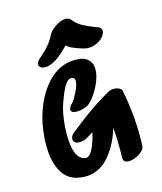

<svg xmlns="http://www.w3.org/2000/svg" viewBox="-147 -938 833 990"><g transform="rotate(-20 270.0 -443.0)"><path d="M483 -384Q490 -321 490 -248Q490 -167 480 -93Q477 -73 449 -57.5Q421 -42 394 -42Q378 -42 369 -48.5Q360 -55 361 -69Q371 -161 371 -232Q340 -153 287 -98.5Q234 -44 164 -44Q149 -44 134 -47Q69 -58 41 -106.5Q13 -155 13 -226Q13 -296 36 -378Q54 -440 89.5 -497.5Q125 -555 176 -592Q227 -629 288 -629Q340 -629 364 -609Q388 -589 388 -556Q388 -515 358 -465.5Q328 -416 294 -390Q284 -383 267 -378.5Q250 -374 234 -374Q216 -374 205 -379Q194 -384 194 -393Q194 -406 214 -423Q227 -434 249.5 -470.5Q272 -507 272 -528Q272 -547 251 -547Q221 -547 180 -457Q157 -412 146 -359Q132 -295 132 -241Q132 -144 185 -134Q206 -131 226.5 -165.5Q247 -200 262 -247Q249 -240 223 -228Q207 -221 188 -221Q168 -221 158 -231Q152 -239 152 -246Q152 -255 157.5 -263.5Q163 -272 171 -277Q298 -364 413 -416Q422 -420 435 -420Q455 -420 470 -410.5Q485 -401 482 -387Q483 -386 483 -384ZM474 -746Q491 -738 491 -723Q491 -714 484.5 -703.5Q478 -693 469 -686Q456 -675 437.5 -668.5Q419 -662 401 -662Q385 -662 374 -666Q335 -680 303 -699Q298 -702 285 -715Q256 -689 228 -671Q187 -645 154 -645Q141 -645 133 -649Q118 -656 118 -668Q118 -676 124.5 -685Q131 -694 141 -700Q206 -746 233 -793Q243 -810 272 -827Q301 -844 326 -844Q348 -844 358 -829Q375 -803 398 -787.5Q421 -772 444 -760.5Q467 -749 474 -746Z"/></g></svg>

Font: Sedgwick Ave Display
Style: Regular
Weight: 400
Designer: Kevin Burke, Pedro Vergani
Foundry: Google, Inc.
Version: Version 1.000